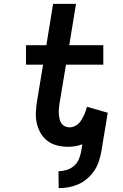

<svg xmlns="http://www.w3.org/2000/svg" viewBox="-20 -755 640 998"><path d="M285 223 284 135Q304 135 324.5 129Q345 123 362 109.5Q379 96 388 76.5Q397 57 401 37L408 -5Q389 2 370.5 5Q352 8 334 8Q304 8 276.5 1Q249 -6 227 -22.5Q205 -39 191 -63.5Q177 -88 171 -115.5Q165 -143 166.5 -172.5Q168 -202 173 -232L204 -419H115V-520H221L256 -735H375L340 -520H517V-419H323L289 -215Q287 -202 286 -189Q285 -176 286 -163Q287 -150 289.5 -137.5Q292 -125 299 -114.5Q306 -104 317.5 -98.5Q329 -93 342 -93Q354 -93 366 -98Q378 -103 387.5 -112Q397 -121 403.5 -132Q410 -143 415.5 -154Q421 -165 425 -177Q429 -189 432 -200L540 -169L506 37Q501 62 492.5 87Q484 112 468.5 134.5Q453 157 431.5 175Q410 193 385.5 203.5Q361 214 335.5 218.5Q310 223 285 223Z"/></svg>

Font: Iosevka Extended
Style: Bold Italic
Weight: 700
Width: 7
Italic angle: -9°
Monospace: yes
Designer: Belleve Invis
Foundry: Belleve Invis
Version: Version 32.5.0; ttfautohint (v1.8.4)